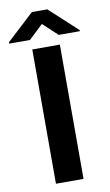

<svg xmlns="http://www.w3.org/2000/svg" viewBox="-139 -952 571 1001"><g transform="rotate(-10 147.0 -451.5)"><path d="M73.2 -710.9V0H219.2V-710.9ZM105 -903.3 -40 -769V-761.7H69.8L145.5 -833L222.2 -761.7H334V-767.6L186.5 -903.3Z"/></g></svg>

Font: Vazirmatn
Style: Bold
Weight: 700
Designer: Saber Rastikerdar
Foundry: Saber Rastikerdar
Version: Version 33.003